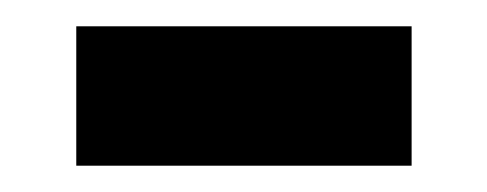

<svg xmlns="http://www.w3.org/2000/svg" viewBox="-20 -356 370 146"><path d="M38 -230V-336H293V-230Z"/></svg>

Font: Noto Sans Kannada SemiBold
Style: Regular
Weight: 600
Designer: Jelle Bosma - Monotype Design Team
Foundry: Monotype Imaging Inc.
Version: Version 2.005; ttfautohint (v1.8.4.7-5d5b)